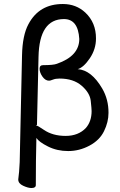

<svg xmlns="http://www.w3.org/2000/svg" viewBox="-20 -738 605 966"><path d="M310.1 -54.2Q374 -54.2 412.1 -94.2Q440.9 -127.4 440.9 -179.2Q440.9 -190.4 436.5 -230.7Q432.1 -271 390.6 -306.9Q349.1 -342.8 279.8 -342.8Q259.8 -342.8 246.3 -337.4Q232.9 -332 227.1 -332Q208 -332 193.6 -352.5Q179.2 -373 179.2 -392.1Q179.2 -410.2 196.8 -410.2Q248.5 -410.2 266.1 -417Q378.9 -456.1 378.9 -542Q373 -642.1 301.8 -642.1Q177.7 -642.1 173.8 -452.1L166 -109.9L161.1 -106.9Q168.9 -106.9 200.2 -85Q245.1 -54.2 310.1 -54.2ZM138.2 208Q121.1 208 96.4 196.5Q71.8 185.1 71.8 165Q76.7 130.9 79.1 78.1L90.8 -459Q92.8 -560.1 123 -616.2Q177.2 -718.3 296.9 -717.8Q362.8 -717.8 409.2 -674.8Q463.4 -624 462.9 -543.9Q462.9 -490.7 431.9 -444.8Q400.9 -398.9 371.1 -390.1Q439.9 -385.3 494.1 -293Q526.4 -237.8 525.9 -169.9Q525.9 -124 503.4 -78.1Q481 -32.2 429.9 -5.1Q378.9 22 323 22Q267.1 22 221.4 -1Q175.8 -23.9 163.1 -43.9Q160.2 64.9 160.2 192.9Q160.2 208 138.2 208Z"/></svg>

Font: LXGW WenKai Screen R
Style: Regular
Weight: 400
Designer: Fontworks Inc.
Version: Version 1.235;May 31, 2022